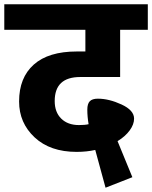

<svg xmlns="http://www.w3.org/2000/svg" viewBox="-40 -715 709 895"><path d="M334 -356Q215 -356 215 -244Q215 -192 245.5 -162Q276 -132 328 -132Q356 -132 373 -136Q367 -171 367 -204Q367 -231 378.5 -243Q390 -255 416 -255Q468 -255 526.5 -228Q585 -201 585 -162Q585 -135 564.5 -107Q544 -79 508 -57L577 111L452 160L404 -16Q364 -7 317 -7Q194 -7 121.5 -74.5Q49 -142 49 -242Q49 -353 117.5 -414Q186 -475 318 -475H358V-576H-20V-695H649V-576H520V-356Z"/></svg>

Font: FiraGO ExtraBold
Style: Regular
Weight: 800
Designer: bBox Type
Foundry: bBox Type GmbH
Version: Version 1.001;PS 001.001;hotconv 1.0.88;makeotf.lib2.5.64775